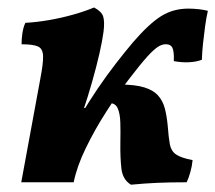

<svg xmlns="http://www.w3.org/2000/svg" viewBox="-20 -487 575 513"><path d="M36.8 0 87.6 -275.9Q95.6 -317.1 95.1 -336.8Q94.6 -356.6 81.9 -362.6Q69.1 -368.7 37.6 -368.7Q37.6 -383.3 39.9 -398.8Q42.3 -414.3 47.8 -426Q76.9 -427.5 110.2 -433.2Q143.5 -438.9 175.4 -447.9Q207.4 -456.9 231.3 -467Q251.5 -456.4 255.7 -442.8Q260 -429.2 256.6 -402Q253.6 -378.7 245.6 -343.6Q237.6 -308.6 226.2 -268.6Q214.9 -228.7 201.8 -189.9Q188.6 -151.1 174.4 -119.8L165.9 -116.2Q177 -145.3 197 -180.1Q217 -215 241.3 -250.7Q265.6 -286.4 290.4 -318.3Q315.2 -350.2 334.9 -373.5Q378.1 -423.6 410.4 -443.8Q442.6 -464 483.2 -464Q496.8 -464 512.1 -462.3Q527.3 -460.5 535.4 -458Q531.4 -441 528.1 -417.5Q524.9 -394.1 522.4 -370.4Q519.9 -346.8 519.4 -327.3Q504.7 -321.7 485.2 -320.7Q465.8 -319.7 444.4 -323.7Q445.4 -348.5 440.9 -358.7Q436.4 -368.8 422.8 -368.8Q412.3 -368.8 401.3 -361.4Q390.2 -354 374.2 -336.5Q354.7 -315 324.8 -275.8Q294.9 -236.7 264 -188.6Q233.1 -140.5 209.3 -91.4Q185.4 -42.3 176.9 0ZM185.4 -182.4V-198.4H216.9V-182.4ZM329.9 6.5Q307.8 -7 304.4 -36.4Q301 -65.8 301.6 -106Q302.2 -135.3 301.5 -159.3Q300.8 -183.2 294.6 -197.4Q288.5 -211.6 272.1 -211.6L300.4 -261.1Q341.3 -261.1 365.8 -253.4Q390.2 -245.8 402.7 -231.4Q415.3 -217 420.5 -196.9Q425.7 -176.7 428.1 -151.2Q430.5 -119.4 433.8 -101.5Q437.1 -83.7 450.1 -74.5Q463.1 -65.3 494.6 -59.2Q493.1 -43.1 488.5 -26.9Q483.9 -10.6 478.8 0Q433.9 0 400 1.5Q366.2 3 329.9 6.5Z"/></svg>

Font: Vollkorn
Style: Italic
Weight: 400
Italic angle: -11°
Designer: Friedrich Althausen
Foundry: Friedrich Althausen
Version: Version 5.001